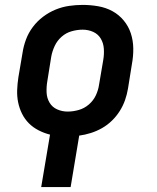

<svg xmlns="http://www.w3.org/2000/svg" viewBox="-20 -548 640 783"><path d="M148 215 184 1Q160 -5 137.5 -16.5Q115 -28 98 -45Q81 -62 70 -84Q59 -106 54 -130.5Q49 -155 50 -181Q51 -207 55 -233L72 -333Q76 -360 86 -387Q96 -414 114 -438Q132 -462 156 -480Q180 -498 207 -509Q234 -520 262 -524Q290 -528 317 -528Q349 -528 380.5 -522.5Q412 -517 438.5 -502.5Q465 -488 484.5 -464.5Q504 -441 513.5 -412Q523 -383 523.5 -351Q524 -319 518 -287L502 -187Q498 -163 490 -140Q482 -117 468.5 -95.5Q455 -74 436.5 -56Q418 -38 396 -25.5Q374 -13 350 -5.5Q326 2 303 5L268 215ZM256 -93Q278 -93 301 -99.5Q324 -106 342.5 -122Q361 -138 371 -159.5Q381 -181 384 -203L401 -303Q405 -326 403.5 -349Q402 -372 391 -390.5Q380 -409 360 -418Q340 -427 317 -427Q295 -427 272 -420.5Q249 -414 231 -398Q213 -382 203 -360.5Q193 -339 189 -317L173 -217Q169 -194 170 -171Q171 -148 182 -129.5Q193 -111 213 -102Q233 -93 256 -93Z"/></svg>

Font: Iosevka Extended Oblique
Style: Bold
Weight: 700
Width: 7
Italic angle: -9°
Monospace: yes
Designer: Belleve Invis
Foundry: Belleve Invis
Version: Version 32.5.0; ttfautohint (v1.8.4)